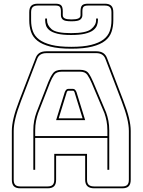

<svg xmlns="http://www.w3.org/2000/svg" viewBox="-20 -1007 770 1037"><path d="M170 -303V-272H560V-303Q560 -330 555.5 -353Q551 -376 544 -396L475 -559Q464 -585 452 -602.5Q440 -620 412 -620H314Q284 -620 272 -602.5Q260 -585 250 -560L186 -396Q179 -376 174.5 -353Q170 -330 170 -303ZM330 -510Q334 -519 338.5 -523Q343 -527 349 -527H374Q380 -527 384.5 -523Q389 -519 393 -510L440 -358H283ZM383 -507 384 -506Q382 -510 380 -513.5Q378 -517 374 -517H349Q345 -517 343 -513.5Q341 -510 339 -506L340 -507L297 -368H426ZM560 -90V-262H170V-90H160V-303Q160 -331 164.5 -354.5Q169 -378 177 -400L241 -564Q252 -592 266 -611Q280 -630 314 -630H412Q445 -630 458.5 -611Q472 -592 484 -563L553 -400Q561 -378 565.5 -354.5Q570 -331 570 -303V-90ZM273 -36V-176H450V-36Q450 -17 459.5 -8.5Q469 0 489 0H640Q659 0 667.5 -8.5Q676 -17 676 -36V-300Q676 -330 666.5 -369Q657 -408 637 -460L550 -687Q544 -704 531.5 -712Q519 -720 500 -720H231Q211 -720 198.5 -712Q186 -704 180 -687L93 -460Q73 -408 63.5 -369Q54 -330 54 -300V-36Q54 -17 62.5 -8.5Q71 0 90 0H237Q256 0 264.5 -8.5Q273 -17 273 -36ZM90 10Q66 10 55 -1Q44 -12 44 -36V-300Q44 -331 53.5 -370.5Q63 -410 84 -464L171 -690Q178 -711 192.5 -720.5Q207 -730 231 -730H500Q523 -730 537.5 -720.5Q552 -711 559 -691L646 -464Q667 -410 676.5 -370.5Q686 -331 686 -300V-36Q686 -12 675 -1Q664 10 640 10H489Q464 10 452 -1.5Q440 -13 440 -36V-166H283V-36Q283 -12 272 -1Q261 10 237 10ZM592 -941V-897Q592 -864 582.5 -835.5Q573 -807 548 -787Q523 -767 478.5 -755.5Q434 -744 365 -744Q296 -744 251.5 -755.5Q207 -767 182 -787Q157 -807 147.5 -835.5Q138 -864 138 -897V-941Q138 -965 149 -976Q160 -987 184 -987H280Q301 -987 310 -978.5Q319 -970 319 -946V-925Q319 -913 330 -907.5Q341 -902 366 -902Q392 -902 403.5 -907.5Q415 -913 415 -925V-946Q415 -970 424 -978.5Q433 -987 455 -987H546Q570 -987 581 -976Q592 -965 592 -941ZM582 -897V-941Q582 -960 573.5 -968.5Q565 -977 546 -977H455Q438 -977 431.5 -970.5Q425 -964 425 -946V-925Q425 -911 414 -901.5Q403 -892 366 -892Q329 -892 319 -901.5Q309 -911 309 -925V-946Q309 -964 302.5 -970.5Q296 -977 280 -977H184Q165 -977 156.5 -968.5Q148 -960 148 -941V-897Q148 -865 157.5 -838.5Q167 -812 191.5 -793.5Q216 -775 258 -764.5Q300 -754 365 -754Q430 -754 472 -764.5Q514 -775 538.5 -793.5Q563 -812 572.5 -838.5Q582 -865 582 -897ZM499 -907H509V-898Q509 -884 503.5 -869.5Q498 -855 483 -843.5Q468 -832 439 -825Q410 -818 364 -818Q318 -818 290 -825Q262 -832 247.5 -843.5Q233 -855 228.5 -869.5Q224 -884 224 -898V-907H234V-898Q234 -871 258.5 -849.5Q283 -828 364 -828Q445 -828 472 -849.5Q499 -871 499 -898Z"/></svg>

Font: Bungee Outline
Style: Regular
Weight: 400
Designer: David Jonathan Ross
Foundry: David Jonathan Ross
Version: Version 1.000;PS 1.0;hotconv 1.0.72;makeotf.lib2.5.5900